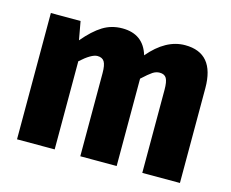

<svg xmlns="http://www.w3.org/2000/svg" viewBox="-78 -616 872 724"><g transform="rotate(15 358.0 -253.5)"><path d="M562 -507Q677 -507 677 -370V0H530V-324Q530 -356 522.5 -369Q515 -382 496 -382Q482 -382 469 -373.5Q456 -365 430 -341V0H288V-324Q288 -356 280 -369Q272 -382 253 -382Q230 -382 188 -344V0H41V-493H157L170 -421Q207 -465 241 -486Q275 -507 317 -507Q399 -507 422 -430Q487 -507 562 -507Z"/></g></svg>

Font: exo2condensed_b
Style: Bold
Weight: 700
Width: 3
Designer: Natanael Gama
Version: Version 1.001;PS 001.001;hotconv 1.0.70;makeotf.lib2.5.58329